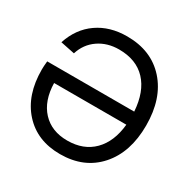

<svg xmlns="http://www.w3.org/2000/svg" viewBox="-167 -890 1048 1061"><g transform="rotate(30 357.0 -359.0)"><path d="M350.1 15.1Q203.6 15.1 116.7 -81.1Q29.8 -177.2 29.8 -339.8Q29.8 -359.9 33.2 -393.6H588.4Q580.1 -516.6 517.6 -583Q455.1 -649.4 345.2 -649.4Q270.5 -649.4 215.1 -611.3Q159.7 -573.2 138.7 -505.9L48.3 -524.4Q81.5 -625.5 159.7 -679.9Q237.8 -734.4 347.7 -734.4Q502.4 -734.4 593.3 -633.1Q684.1 -531.7 684.1 -359.9Q684.1 -188.5 593.5 -86.7Q502.9 15.1 350.1 15.1ZM586.9 -309.1H126Q128.4 -197.3 187.5 -133.5Q246.6 -69.8 347.2 -69.8Q450.7 -69.8 513.2 -132.8Q575.7 -195.8 586.9 -309.1Z"/></g></svg>

Font: Vela Sans Med
Style: Regular
Weight: 500
Designer: Principal design: Mikhail Sharanda - project Manrope.
Design modification: Ravid Balaliev
Foundry: Mikhail Sharanda
Version: Version 1.001